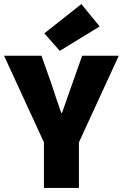

<svg xmlns="http://www.w3.org/2000/svg" viewBox="-30 -924 604 944"><path d="M186 0V-224L-10 -650H174L222 -514Q234 -477 246 -442Q258 -407 271 -369H275Q288 -407 300.5 -442Q313 -477 326 -514L374 -650H554L358 -224V0ZM264 -674 188 -760 370 -904 460 -794Z"/></svg>

Font: Assistant ExtraLight ExtraBold
Style: Regular
Weight: 800
Version: Version 3.000